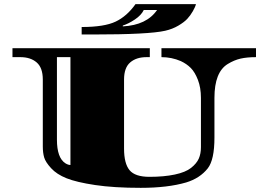

<svg xmlns="http://www.w3.org/2000/svg" viewBox="-20 -882 1257 924"><path d="M757 -650H1212V-607Q1169 -607 1138 -600Q1107 -593 1076 -574Q1012 -535 1012 -411V-220Q1012 -113 980 -72Q942 -24 876 -4Q787 22 657.5 22Q528 22 438 8.5Q348 -5 300.5 -24Q253 -43 226 -72.5Q199 -102 192.5 -124.5Q186 -147 186 -177V-499Q186 -556 156.5 -581.5Q127 -607 78 -607H40V-650H701V-607H685Q636 -607 606.5 -581.5Q577 -556 577 -499V-167Q577 -95 603.5 -63Q630 -31 699.5 -31Q769 -31 821 -42Q873 -53 899.5 -74Q926 -95 936.5 -118.5Q947 -142 947 -174V-411Q947 -460 932.5 -497.5Q918 -535 898 -555Q878 -575 850 -588Q806 -607 757 -607ZM427 -716H373V-752Q482 -752 536.5 -778Q591 -804 632 -862H923Q920 -849 908 -828Q896 -807 881 -791Q866 -775 838 -758.5Q810 -742 775 -734Q697 -716 427 -716ZM254 -607V-210Q254 -122 295 -96Q308 -88 319 -88V-607ZM571 -759V-755Q686 -761 736 -834H672Q660 -809 629.5 -788.5Q599 -768 571 -759Z"/></svg>

Font: Diplomata
Style: Regular
Weight: 400
Width: 7
Designer: Eduardo Rodriguez Tunni
Foundry: Eduardo Rodriguez Tunni
Version: Version 1.001